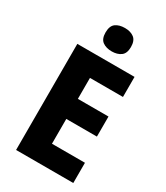

<svg xmlns="http://www.w3.org/2000/svg" viewBox="-226 -1026 965 1119"><g transform="rotate(30 256.0 -466.5)"><path d="M462 0H77V-714H462V-579H240V-438H446V-303H240V-136H462ZM272 -933Q310 -933 333.5 -915Q357 -897 357 -854Q357 -811 333 -793.5Q309 -776 272 -776Q234 -776 210 -793.5Q186 -811 186 -854Q186 -898 209.5 -915.5Q233 -933 272 -933Z"/></g></svg>

Font: Noto Sans Tamil SemiCondensed ExtraBold
Style: Regular
Weight: 800
Width: 4
Designer: Jelle Bosma - Monotype Design Team
Foundry: Monotype Imaging Inc.
Version: Version 2.004; ttfautohint (v1.8.4.7-5d5b)